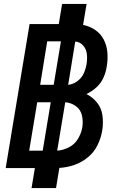

<svg xmlns="http://www.w3.org/2000/svg" viewBox="-20 -858 616 980"><path d="M141 102H266L283 -1Q321 -3 359 -16Q397 -29 429 -55.5Q461 -82 478.5 -118.5Q496 -155 502 -193Q508 -231 503 -268.5Q498 -306 475.5 -334Q453 -362 421 -378Q449 -391 472.5 -412.5Q496 -434 508.5 -462.5Q521 -491 525 -520Q531 -556 528 -591Q525 -626 509.5 -656Q494 -686 466 -705Q438 -724 404 -731L422 -838H297L280 -735H131L9 0H158ZM185 -425 221 -647H291L254 -425ZM328 -425 364 -646Q389 -644 405 -625Q421 -606 423.5 -581.5Q426 -557 422 -532Q418 -507 407.5 -483.5Q397 -460 374.5 -443.5Q352 -427 328 -425ZM129 -89 170 -336H239L198 -89ZM272 -89 313 -336Q343 -334 367.5 -316Q392 -298 398.5 -268Q405 -238 400 -207Q395 -178 378 -149.5Q361 -121 331.5 -106Q302 -91 272 -89Z"/></svg>

Font: Iosevka Sparkle
Style: Bold Italic
Weight: 700
Italic angle: -9°
Designer: Belleve Invis
Foundry: Belleve Invis
Version: Version 4.5.0; ttfautohint (v1.8.3)